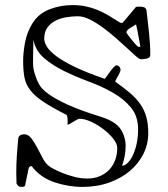

<svg xmlns="http://www.w3.org/2000/svg" viewBox="-20 -695 660 755"><path d="M45 27Q45 22 44.5 7Q44 -8 44 -13Q44 -33 44.5 -48.5Q45 -64 46 -79.5Q47 -95 48.5 -112.5Q50 -130 52 -153Q57 -167 75 -167Q91 -167 103 -151.5Q115 -136 126 -115Q137 -94 148 -73Q159 -52 174 -41Q176 -39 189.5 -31.5Q203 -24 224 -15.5Q245 -7 271 0Q297 7 324 7Q351 7 373 -2.5Q395 -12 410 -28Q425 -44 433 -66Q441 -88 441 -113Q441 -130 425 -150Q409 -170 386 -187.5Q363 -205 337.5 -216.5Q312 -228 294 -228Q289 -228 282.5 -224.5Q276 -221 269 -216.5Q262 -212 255.5 -208.5Q249 -205 245 -205Q246 -210 246 -214Q246 -218 246 -221Q246 -235 242 -243Q185 -272 151 -294.5Q117 -317 99 -340.5Q81 -364 76 -391Q71 -418 71 -456Q71 -486 78 -525.5Q85 -565 105 -599Q129 -640 172.5 -657.5Q216 -675 265 -675Q293 -675 317 -670Q341 -665 363 -656Q385 -647 407 -634Q429 -621 454 -605H462L515 -668Q516 -668 520.5 -668.5Q525 -669 527 -669Q536 -669 544.5 -667Q553 -665 556 -655Q561 -613 566 -566.5Q571 -520 571 -478Q571 -473 567 -469.5Q563 -466 557 -464.5Q551 -463 544.5 -462.5Q538 -462 534 -462Q528 -462 514 -474.5Q500 -487 479.5 -506Q459 -525 434.5 -546.5Q410 -568 384 -587Q358 -606 333 -618.5Q308 -631 286 -631Q263 -631 239.5 -627Q216 -623 197 -613Q178 -603 166 -586Q154 -569 154 -543Q154 -528 165 -510.5Q176 -493 203 -473Q230 -453 276 -431Q322 -409 392 -385Q394 -387 400 -395.5Q406 -404 413 -413.5Q420 -423 427 -430.5Q434 -438 437 -438Q445 -438 449.5 -432.5Q454 -427 454 -420Q454 -417 451.5 -411Q449 -405 445 -398Q441 -391 437.5 -384.5Q434 -378 433 -374Q467 -350 491.5 -329Q516 -308 532 -285Q548 -262 555.5 -234.5Q563 -207 563 -171Q563 -128 544 -90Q525 -52 491 -23Q457 6 409 23Q361 40 304 40Q248 40 193.5 21.5Q139 3 105 -41Q105 -41 103 -42Q101 -42 97 -39.5Q93 -37 93 -35L79 33Q78 38 74 39Q70 40 65 40Q57 40 53.5 37.5Q50 35 45 27ZM111 -539Q111 -535 111 -521.5Q111 -508 110.5 -492Q110 -476 110 -462Q110 -448 110 -444Q110 -431 113 -418.5Q116 -406 120 -395Q125 -379 134.5 -362Q144 -345 170.5 -325.5Q197 -306 246 -283.5Q295 -261 379 -235Q435 -217 454.5 -187Q474 -157 474 -120Q474 -83 460 -43Q469 -43 480 -52.5Q491 -62 500.5 -80.5Q510 -99 516.5 -126Q523 -153 523 -187Q523 -238 495 -272Q467 -306 424 -330.5Q381 -355 330 -374Q279 -393 233.5 -415Q188 -437 154 -466Q120 -495 111 -539ZM477 -568Q477 -566 484 -556.5Q491 -547 499 -537Q507 -527 514.5 -519Q522 -511 524 -511H532Q532 -511 530 -522Q528 -533 525.5 -547.5Q523 -562 520 -576.5Q517 -591 515 -599Q511 -596 504.5 -592.5Q498 -589 492 -585Q486 -581 481.5 -576.5Q477 -572 477 -568Z"/></svg>

Font: Miltonian
Style: Regular
Weight: 400
Designer: Pablo Impallari
Foundry: Pablo Impallari
Version: Version 1.008